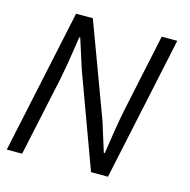

<svg xmlns="http://www.w3.org/2000/svg" viewBox="-107 -837 932 942"><g transform="rotate(15 359.0 -366.0)"><path d="M523 0H437L263 -474L215 -624H210L202 -571Q190 -487 173 -401L87 0H9L165 -732H250L426 -258L473 -108H478Q499 -253 516 -336L600 -732H679Z"/></g></svg>

Font: l_WÎeÑOS 300W
Style: Regular
Weight: 300
Designer: R?O
Version: Version 2.00 June 21, 2023